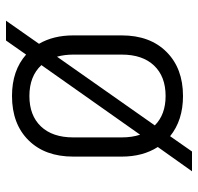

<svg xmlns="http://www.w3.org/2000/svg" viewBox="-30 -600 660 640"><g transform="rotate(90 300.0 -280.0)"><path d="M49 30 126 -80Q98 -128 98 -194V-356Q98 -450 153 -505Q208 -560 300 -560Q381 -560 434 -517L485 -590H551L470 -476Q502 -426 502 -356V-194Q502 -100 447.5 -45Q393 10 300 10Q215 10 162 -37L115 30ZM162 -194Q162 -165 169 -140L398 -466Q362 -502 300 -502Q235 -502 198.5 -463.5Q162 -425 162 -356ZM300 -48Q365 -48 401.5 -86.5Q438 -125 438 -194V-356Q438 -390 429 -417L197 -88Q234 -48 300 -48Z"/></g></svg>

Font: Tiny ExtraLight
Style: Regular
Weight: 200
Monospace: yes
Designer: Philipp Nurullin, Konstantin Bulenkov
Foundry: JetBrains
Version: Version 2.251; ttfautohint (v1.8.4.7-5d5b)